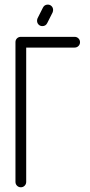

<svg xmlns="http://www.w3.org/2000/svg" viewBox="-20 -792 381 812"><path d="M45.4 -22.9V-613.8Q45.4 -623.5 52 -629.9Q58.6 -636.2 68.4 -636.2H295.4Q305.2 -636.2 311.8 -629.6Q318.4 -623 318.4 -613.5Q318.4 -604 311.8 -597.4Q305.2 -590.8 295.4 -590.8H90.8V-22.9Q90.8 -13.2 84.2 -6.6Q77.6 0 68.1 0Q58.6 0 52 -6.6Q45.4 -13.2 45.4 -22.9ZM136.7 -704.6Q136.7 -709 138.7 -714.4L161.6 -759.8Q168 -772.5 182.1 -772.5Q191.9 -772.5 198.2 -765.9Q204.6 -759.3 204.6 -750Q204.6 -745.6 202.6 -739.7L179.7 -694.3Q173.3 -681.6 159.2 -681.6Q149.4 -681.6 143.1 -688.2Q136.7 -694.8 136.7 -704.6Z"/></svg>

Font: OpenGost Type A TT
Style: Regular
Weight: 400
Version: Version 0.3